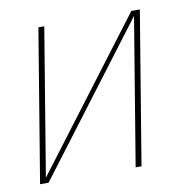

<svg xmlns="http://www.w3.org/2000/svg" viewBox="-65 -583 629 645"><g transform="rotate(-10 250.0 -260.0)"><path d="M21 0 107 -520H127L44 -18L424 -520H453L367 0H347L430 -502L50 0Z"/></g></svg>

Font: Iosevka Curly Slab Thin
Style: Italic
Weight: 100
Italic angle: -9°
Monospace: yes
Designer: Belleve Invis
Foundry: Belleve Invis
Version: Version 22.1.2; ttfautohint (v1.8.4)